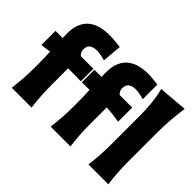

<svg xmlns="http://www.w3.org/2000/svg" viewBox="-150 -1187 1522 1522"><g transform="rotate(45 611.0 -425.5)"><path d="M92.3 0Q99.6 -59.6 103.8 -116.2Q107.9 -172.9 107.9 -243.2V-298.8Q107.9 -324.2 106.9 -354.5Q106 -384.8 104.5 -417L18.6 -405.3V-564H98.6Q97.7 -592.3 97.7 -613.8Q97.7 -682.6 118.4 -727.3Q139.2 -772 174.3 -797.4Q209.5 -822.8 252.7 -833Q295.9 -843.3 341.3 -843.3Q374 -843.3 412.4 -839.6Q450.7 -835.9 469.2 -833.5L455.1 -669.9Q435.5 -676.3 407 -681.4Q378.4 -686.5 363.8 -686.5Q324.2 -686.5 301 -670.7Q277.8 -654.8 277.8 -614.3Q277.8 -600.1 285.2 -585.2Q292.5 -570.3 305.2 -564H443.4V-423.3Q405.3 -424.3 369.9 -424.6Q334.5 -424.8 299.3 -424.8V-243.2Q299.3 -172.9 303 -116.2Q306.6 -59.6 314.5 0ZM528.3 0Q535.6 -59.6 539.8 -116.2Q543.9 -172.9 543.9 -243.2V-298.8Q543.9 -325.7 542.7 -357.9Q541.5 -390.1 540 -424.3L454.6 -423.3V-564H534.7Q533.7 -592.3 533.7 -613.8Q533.7 -682.6 554.4 -727.3Q575.2 -772 610.1 -797.4Q645 -822.8 688.2 -833Q731.4 -843.3 776.9 -843.3Q806.2 -843.3 840.1 -839.6Q874 -835.9 890.6 -833.5V-669.9Q870.6 -676.3 842.5 -681.4Q814.5 -686.5 799.8 -686.5Q760.3 -686.5 736.8 -670.7Q713.4 -654.8 713.4 -614.3Q713.4 -600.1 720.7 -585.2Q728 -570.3 740.7 -564H878.4V-405.3Q840.3 -412.1 805.2 -416.3Q770 -420.4 734.9 -422.4V-243.2Q734.9 -172.9 738.5 -116.2Q742.2 -59.6 750.5 0ZM951.7 0Q959.5 -60.1 963.4 -116.9Q967.3 -173.8 967.3 -244.6V-560.5Q967.3 -629.4 960.7 -695.8Q954.1 -762.2 937 -830.6L1179.7 -850.6Q1170.9 -783.7 1164.8 -711.4Q1158.7 -639.2 1158.7 -560.5V-244.6Q1158.7 -173.8 1162.6 -116.9Q1166.5 -60.1 1174.8 0Z"/></g></svg>

Font: Pinar-FD ExtraBold
Style: Regular
Weight: 800
Designer: Amin Abedi
Version: Version 3.000